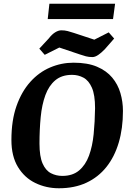

<svg xmlns="http://www.w3.org/2000/svg" viewBox="-20 -995 695 1026"><path d="M295 11Q227 11 169 -17Q111 -45 76 -102.5Q41 -160 41 -247Q41 -351 68 -428Q95 -505 141.5 -557Q188 -609 248 -634.5Q308 -660 373 -660Q448 -660 498.5 -638.5Q549 -617 579.5 -580.5Q610 -544 623.5 -497.5Q637 -451 637 -402Q637 -309 614.5 -233Q592 -157 548.5 -102.5Q505 -48 441.5 -18.5Q378 11 295 11ZM313 -55Q368 -55 402.5 -84Q437 -113 455.5 -163Q474 -213 480.5 -278.5Q487 -344 488 -417Q488 -488 471 -526.5Q454 -565 426 -580Q398 -595 365 -595Q310 -595 275.5 -566Q241 -537 222.5 -486.5Q204 -436 197.5 -369.5Q191 -303 191 -228Q191 -159 207.5 -121.5Q224 -84 252 -69.5Q280 -55 313 -55ZM474 -690Q455 -690 439.5 -694Q424 -698 407 -704L297 -741L219 -702L190 -735L241 -790Q257 -811 274.5 -822Q292 -833 308 -833Q326 -833 341.5 -829Q357 -825 375 -819L484 -783L561 -822L590 -789L541 -733Q522 -713 505 -701.5Q488 -690 474 -690ZM235 -893 244 -975H595L584 -893Z"/></svg>

Font: Faustina Light
Style: Bold Italic
Weight: 700
Italic angle: -8°
Version: Version 1.200